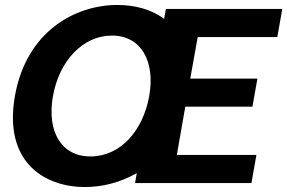

<svg xmlns="http://www.w3.org/2000/svg" viewBox="-20 -736 1155 772"><path d="M322 16C391 16 464 -2 530 -40L523 0H991L1011 -113H691L725 -307H995L1015 -420H745L775 -587H1095L1115 -700H647L640 -660C588 -699 521 -716 452 -716C282 -716 86 -610 40 -350C-6 -90 152 16 322 16ZM193 -350C218 -490 312 -593 430 -593C547 -593 605 -490 580 -350C555 -210 464 -107 344 -107C224 -107 168 -210 193 -350Z"/></svg>

Font: Uncut Sans
Style: Bold Italic
Weight: 700
Italic angle: -10°
Designer: Kasper Nordkvist
Foundry: Uncut Type
Version: Version 1.111;FEAKit 1.0